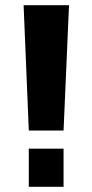

<svg xmlns="http://www.w3.org/2000/svg" viewBox="-20 -720 356 740"><path d="M246 -700 225 -217H91L71 -700ZM225 -147V0H91V-147Z"/></svg>

Font: Pathway Extreme 8pt Thin 12pt
Style: Bold
Weight: 700
Version: Version 1.001;gftools[0.9.26]